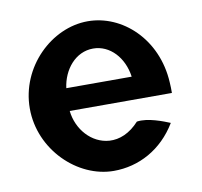

<svg xmlns="http://www.w3.org/2000/svg" viewBox="-63 -562 677 642"><g transform="rotate(-10 275.5 -241.0)"><path d="M163 -210H510C510 -222 510 -234 509 -246C501 -395 391 -495 274 -495C151 -495 33 -382 33 -241C33 -101 151 13 274 13C359 13 439 -29 489 -112C467 -121 415 -142 378 -136C346 -101 311 -87 277 -89C217 -93 170 -146 163 -210ZM387 -287H165C173 -349 216 -402 276 -402C333 -402 378 -353 387 -287Z"/></g></svg>

Font: Bluebird
Style: Nrw
Weight: 400
Designer: Jasper
Foundry: Cannot Into Space Fonts
Version: Version 0.98